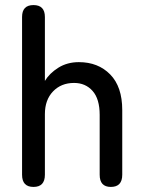

<svg xmlns="http://www.w3.org/2000/svg" viewBox="-20 -737 570 757"><path d="M112 0Q67 0 67 -48V-670Q67 -717 112 -717Q157 -717 157 -670V-418Q175 -448 210 -470Q245 -492 291 -492Q367 -492 414.5 -443.5Q462 -395 462 -303V-48Q462 0 417 0Q373 0 373 -48V-284Q373 -347 345 -378.5Q317 -410 272 -410Q221 -410 189 -376.5Q157 -343 157 -287V-48Q157 0 112 0Z"/></svg>

Font: Zen Maru Gothic Medium
Style: Regular
Weight: 500
Designer: Yoshimichi Ohira
Foundry: Positype
Version: Version 1.001